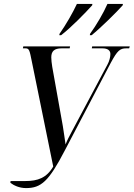

<svg xmlns="http://www.w3.org/2000/svg" viewBox="-20 -951 683 981"><path d="M440 -778 439 -771H448C496 -810 576 -889 607 -924L608 -931H529C509 -885 472 -822 440 -778ZM284 -778 283 -771H292C342 -809 418 -887 451 -924L452 -931H373C351 -884 317 -825 284 -778ZM33 -17C50 -4 78 10 113 10C190 10 229 -24 311 -182L546 -630C580 -693 593 -704 625 -704H640L643 -714H451L449 -704H503C531 -704 544 -693 544 -675C544 -660 539 -639 529 -621L347 -279C333 -253 324 -236 315 -213C311 -239 306 -277 301 -307L247 -609C244 -628 242 -645 242 -658C242 -689 257 -704 295 -704H336L338 -714H99L97 -704H110C130 -704 131 -694 143 -635L252 -100C218 -42 173 -26 110 -26H34Z"/></svg>

Font: Noto Serif Display ExtraCondensed Medium
Style: Italic
Weight: 500
Width: 2
Italic angle: -12°
Designer: Monotype Design Team
Foundry: Monotype Imaging Inc.
Version: Version 2.009